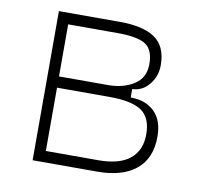

<svg xmlns="http://www.w3.org/2000/svg" viewBox="-65 -601 729 672"><g transform="rotate(10 300.0 -265.0)"><path d="M92 -530H309Q392 -530 434 -501Q476 -472 476 -405Q476 -366 452 -336.5Q428 -307 392 -306V-276Q445 -276 476.5 -245.5Q508 -215 508 -157Q508 -80 459.5 -40Q411 0 321 0H92ZM468 -158Q468 -217 433 -241Q398 -265 319 -265H132V-40H319Q393 -40 430.5 -70.5Q468 -101 468 -158ZM436 -402Q436 -453 407.5 -471.5Q379 -490 307 -490H132V-305H307Q360 -305 398 -329Q436 -353 436 -402Z"/></g></svg>

Font: Fliege Mono Thin
Style: Regular
Weight: 100
Version: Version 0.020;Glyphs 3.3 (3306)